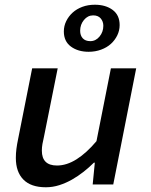

<svg xmlns="http://www.w3.org/2000/svg" viewBox="-20 -780 640 812"><path d="M174 12Q111 12 79 -20.5Q47 -53 47 -112Q47 -132 49.5 -151Q52 -170 56 -189L116 -491H224L166 -202Q162 -185 159.5 -171Q157 -157 157 -143Q157 -80 221 -80Q262 -80 304 -106.5Q346 -133 388 -183L449 -491H556L459 0H372L381 -92H377Q357 -72 333.5 -53.5Q310 -35 284.5 -20.5Q259 -6 231 3Q203 12 174 12ZM355 -561Q310 -561 280 -583Q250 -605 250 -647Q250 -670 260 -690.5Q270 -711 287 -726.5Q304 -742 328 -751Q352 -760 381 -760Q427 -760 456.5 -738Q486 -716 486 -674Q486 -651 476 -630.5Q466 -610 449 -594.5Q432 -579 407.5 -570Q383 -561 355 -561ZM362 -606Q385 -606 401 -625.5Q417 -645 417 -671Q417 -689 406 -702Q395 -715 374 -715Q351 -715 335 -695.5Q319 -676 319 -650Q319 -630 330 -618Q341 -606 362 -606Z"/></svg>

Font: Source Code Pro Semibold
Style: Italic
Weight: 600
Italic angle: -11°
Monospace: yes
Designer: Paul D. Hunt, Teo Tuominen
Foundry: Adobe Systems Incorporated
Version: Version 1.050;PS 1.000;hotconv 16.6.51;makeotf.lib2.5.65220